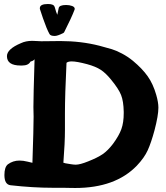

<svg xmlns="http://www.w3.org/2000/svg" viewBox="-20 -937 825 957"><path d="M265.6 -863.3Q271.5 -888.7 272.5 -896.5Q275.4 -912.1 309.6 -912.1Q326.2 -912.1 339.4 -907.2Q352.5 -902.3 352.5 -892.6Q352.5 -891.6 351.6 -888.7Q336.9 -849.6 299.8 -776.4Q297.9 -773.4 293.9 -771.5Q266.6 -757.8 252.9 -757.8Q231.4 -757.8 226.6 -767.6Q212.9 -792 194.3 -845.7Q184.6 -873 178.7 -892.6Q178.7 -894.5 178.7 -896.5Q178.7 -917 218.8 -917Q246.1 -917 251 -905.3Q252.9 -902.3 254.9 -894.5Q256.8 -886.7 259.8 -877.9Q262.7 -869.1 265.6 -863.3ZM83 -610.4Q14.6 -610.4 14.6 -657.2Q14.6 -692.4 84 -721.7Q108.4 -733.4 140.6 -733.4Q148.4 -733.4 163.6 -732.4Q178.7 -731.4 185.5 -731.4Q204.1 -731.4 235.4 -731.9Q266.6 -732.4 280.3 -732.4Q383.8 -732.4 475.6 -709Q515.6 -698.2 537.1 -691.9Q558.6 -685.5 587.4 -670.4Q616.2 -655.3 642.6 -633.8Q689.5 -594.7 716.3 -556.6Q743.2 -518.6 758.8 -463.9Q769.5 -426.8 769.5 -400.4Q769.5 -361.3 750 -287.1Q733.4 -225.6 716.3 -188Q699.2 -150.4 662.1 -111.3Q554.7 0 354.5 0Q339.8 0 320.3 -0.5Q300.8 -1 294.9 -1H243.2Q144.5 -1 32.2 -13.7Q2 -17.6 2 -64.5Q2 -104.5 19.5 -118.2Q44.9 -136.7 77.1 -136.7Q95.7 -136.7 117.2 -131.3Q138.7 -126 139.6 -126H141.6Q147.5 -300.8 147.5 -356.4Q147.5 -364.3 147 -379.4Q146.5 -394.5 146.5 -403.3Q146.5 -455.1 152.3 -641.6Q150.4 -640.6 147.9 -637.2Q145.5 -633.8 131.8 -629.9Q122.1 -610.4 89.8 -610.4ZM295.9 -126 306.6 -123Q317.4 -121.1 332.5 -118.7Q347.7 -116.2 357.4 -116.2Q378.9 -116.2 419.9 -132.8Q466.8 -151.4 492.2 -168.9Q517.6 -186.5 543 -219.7Q573.2 -260.7 585 -293.5Q596.7 -326.2 596.7 -373V-379.9Q595.7 -432.6 583.5 -463.4Q571.3 -494.1 535.2 -538.1Q507.8 -572.3 482.4 -588.9Q457 -605.5 414.1 -617.2Q362.3 -630.9 337.9 -630.9Q319.3 -630.9 311.5 -624Q303.7 -464.8 303.7 -372.1V-288.1Q303.7 -225.6 295.9 -126Z"/></svg>

Font: Essays1743
Style: Bold
Weight: 700
Designer: Based on the typeface in a 1743 English translation of the essays of Montaigne.  PostScript/TrueType font designed by Jo
Version: Version 002.100